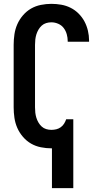

<svg xmlns="http://www.w3.org/2000/svg" viewBox="-20 -763 540 998"><path d="M250 215V8H247Q220 8 192.5 2.5Q165 -3 141.5 -16.5Q118 -30 99.5 -51.5Q81 -73 70 -98Q59 -123 55 -150.5Q51 -178 51 -205V-530Q51 -557 55 -584.5Q59 -612 70 -637Q81 -662 99.5 -683.5Q118 -705 141.5 -718.5Q165 -732 192.5 -737.5Q220 -743 247 -743Q273 -743 298.5 -738.5Q324 -734 347 -722.5Q370 -711 388.5 -692.5Q407 -674 419 -651.5Q431 -629 437 -603.5Q443 -578 443 -552V-546H332V-549Q332 -567 327 -585Q322 -603 311 -617.5Q300 -632 282.5 -639.5Q265 -647 247 -647Q233 -647 220 -643Q207 -639 197 -630Q187 -621 180 -609Q173 -597 169 -584Q165 -571 163.5 -557.5Q162 -544 162 -530V-205Q162 -191 163.5 -177.5Q165 -164 169 -151Q173 -138 180 -126Q187 -114 197 -105Q207 -96 220 -92Q233 -88 247 -88Q260 -88 272.5 -91Q285 -94 295.5 -101.5Q306 -109 313 -120Q320 -131 324 -143H361V215Z"/></svg>

Font: Iosevka Fixed
Style: Bold
Weight: 700
Monospace: yes
Designer: Belleve Invis
Foundry: Belleve Invis
Version: Version 32.3.0